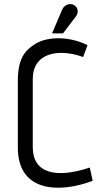

<svg xmlns="http://www.w3.org/2000/svg" viewBox="-20 -895 474 926"><path d="M413 -87C248 -32 138 -60 138 -185V-513C138 -619 220 -640 276 -640C309 -640 346 -633 381 -620L402 -677C324 -717 218 -723 153 -685C100 -653 66 -613 66 -504V-183C66 34 269 37 427 -23ZM284 -734 347 -817C362 -837 355 -864 332 -873C315 -879 291 -873 280 -849L231 -734Z"/></svg>

Font: Advent Pro
Style: Medium
Weight: 500
Designer: Andreas Kalpakidis
Foundry: Andreas Kalpakidis
Version: Version 2.002 2008